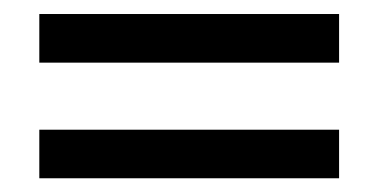

<svg xmlns="http://www.w3.org/2000/svg" viewBox="-20 -397 540 274"><path d="M36.1 -211.9H463.9V-142.6H36.1ZM36.1 -377H463.9V-307.6H36.1Z"/></svg>

Font: BabelStone Xiangqi
Style: Regular
Weight: 400
Designer: Andrew West
Foundry: BabelStone
Version: Version 11.000 June 09, 2018